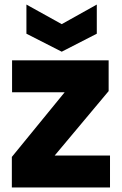

<svg xmlns="http://www.w3.org/2000/svg" viewBox="-20 -823 535 843"><path d="M457 -423 220 -140H463V0H32V-134L264 -418H33V-558H457ZM405 -803V-675L251 -596L96 -675V-803L251 -717Z"/></svg>

Font: Parkinsans
Style: Bold
Weight: 700
Designer: Red Stone, Indian Type Foundry
Foundry: Indian Type Foundry
Version: Version 1.000